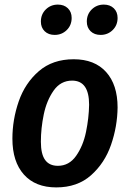

<svg xmlns="http://www.w3.org/2000/svg" viewBox="-20 -801 565 836"><path d="M34 -197Q34 -280 61.5 -359.5Q89 -439 149 -491Q209 -543 301 -543Q392 -543 442 -487.5Q492 -432 492 -333Q491 -250 463.5 -170.5Q436 -91 376.5 -38Q317 15 225 15Q134 15 84 -41Q34 -97 34 -197ZM368 -345Q368 -450 294 -450Q244 -450 213.5 -406.5Q183 -363 170.5 -302.5Q158 -242 158 -184Q158 -130 176.5 -104.5Q195 -79 232 -79Q281 -79 311.5 -122.5Q342 -166 354.5 -226.5Q367 -287 368 -345ZM158 -707Q158 -739 179.5 -760Q201 -781 232 -781Q259 -781 275.5 -765Q292 -749 292 -723Q292 -691 270.5 -670Q249 -649 218 -649Q191 -649 174.5 -665Q158 -681 158 -707ZM358 -707Q358 -739 379.5 -760Q401 -781 432 -781Q459 -781 475.5 -765Q492 -749 492 -723Q492 -691 470.5 -670Q449 -649 418 -649Q391 -649 374.5 -665Q358 -681 358 -707Z"/></svg>

Font: Fira Sans Condensed Medium
Style: Italic
Weight: 500
Width: 3
Italic angle: -8°
Designer: bBox Type GmbH & Carrois Corporate GbR & Edenspiekermann AG
Foundry: bBox Type GmbH & Carrois Corporate GbR & Edenspiekermann AG
Version: Version 4.301